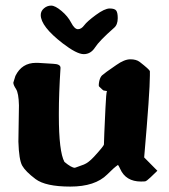

<svg xmlns="http://www.w3.org/2000/svg" viewBox="-20 -651 605 688"><path d="M388.2 -550.8Q335.9 -504.9 320.6 -481Q305.2 -457 280 -457Q254.9 -457 204.1 -496.1Q126 -556.6 126 -597.2Q126 -611.3 137.5 -621.1Q148.9 -630.9 163.3 -630.9Q177.7 -630.9 200.4 -611.8Q223.1 -592.8 235.1 -569.6Q247.1 -546.4 259.3 -546.4Q271.5 -546.4 281.7 -560.3Q292 -574.2 323.5 -597.4Q355 -620.6 373 -620.6Q391.1 -620.6 396.5 -613Q401.9 -605.5 401.9 -585.9Q401.9 -562 388.2 -550.8ZM316.9 -89.4Q352.1 -127.9 352.5 -133.3Q352.5 -133.8 352.5 -135.7Q352.5 -150.4 357.9 -264.2Q360.4 -319.3 363.3 -324.7Q359.9 -325.7 351.6 -326.7Q349.6 -326.7 335.4 -340.8Q334 -341.8 334 -345.2Q334 -346.2 334 -347.2Q334 -352.5 335.9 -361.3Q339.8 -376.5 346.7 -381.8Q357.4 -390.6 362.8 -394.3Q368.2 -397.9 397 -418.2Q425.8 -438.5 447 -438.5Q468.3 -438.5 480.5 -429.2Q515.6 -401.9 517.1 -396Q517.1 -393.6 517.1 -389.9Q517.1 -386.2 517.1 -380.4Q517.1 -322.3 496.6 -86.9L543.9 -39.1L519.5 -15.6Q504.9 -1.5 499.5 -1Q493.2 -0.5 485.4 -0.5Q430.7 -0.5 410.6 -45.9Q406.2 -55.7 402.8 -60.1Q387.7 -49.8 364.3 -25.9Q320.8 17.6 231.9 17.6Q143.1 17.6 107.2 -9.5Q71.3 -36.6 59.6 -57.4Q47.9 -78.1 45.9 -143.6L47.9 -273.4Q46.9 -317.4 37.4 -332Q27.8 -346.7 27.8 -354.5V-355L35.2 -378.9Q58.1 -425.8 108.9 -425.8Q112.3 -425.8 115.7 -425.8L170.9 -422.4Q196.8 -421.4 196.8 -408.2Q196.8 -408.2 196.8 -407.7V-407.2Q190.9 -314.9 190.9 -246.6Q190.9 -241.2 190.9 -236.3Q190.9 -107.9 210.9 -70.8Q236.3 -49.8 248 -49.8Q250 -50.3 251.5 -50.8Q262.2 -54.7 280.8 -61.5Q296.9 -67.9 316.9 -89.4Z"/></svg>

Font: Drukaatie burti
Style: Bold
Weight: 700
Version: Version 0.14